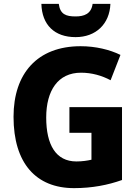

<svg xmlns="http://www.w3.org/2000/svg" viewBox="-20 -963 717 993"><path d="M551 -943H459C452 -891 415 -878 371 -878C321 -878 291 -889 284 -943H194C197 -834 262 -771 371 -771C476 -771 547 -839 551 -943ZM339 -409V-276H453V-137C432 -132 404 -128 375 -128C269 -128 219 -214 219 -355C219 -495 280 -587 399 -587C455 -587 507 -572 552 -548L603 -679C548 -706 475 -724 397 -724C173 -724 50 -583 50 -359C50 -119 166 10 363 10C456 10 538 -6 611 -32V-409Z"/></svg>

Font: Noto Sans Arabic UI SmCn XBd
Style: Regular
Weight: 800
Width: 4
Designer: Monotype Design Team, Nadine Chahine and Nizar Qandah
Foundry: Monotype Imaging Inc.
Version: Version 2.010